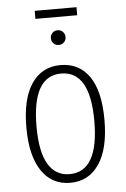

<svg xmlns="http://www.w3.org/2000/svg" viewBox="-56 -831 578 883"><g transform="rotate(-5 233.5 -390.0)"><path d="M331.1 -753.9H138.2V-791H331.1ZM269 -659.2Q269 -644.5 259.3 -634.8Q249.5 -625 234.9 -625Q220.2 -625 210.7 -634.8Q201.2 -644.5 201.2 -659.2Q201.2 -672.9 210.7 -682.9Q220.2 -692.9 234.9 -692.9Q249.5 -692.9 259.3 -682.9Q269 -672.9 269 -659.2ZM233.9 -532.2Q319.8 -532.2 366.9 -464.6Q414.1 -397 414.1 -263.2Q414.1 -130.4 366 -59.6Q317.9 11.2 232.9 11.2Q147.9 11.2 100.6 -59.1Q53.2 -129.4 53.2 -259.8Q53.2 -392.6 101.1 -462.4Q148.9 -532.2 233.9 -532.2ZM233.9 -493.2Q100.1 -493.2 100.1 -259.8Q100.1 -142.6 134.5 -85.7Q168.9 -28.8 232.9 -28.8Q367.2 -28.8 367.2 -263.2Q367.2 -493.2 233.9 -493.2Z"/></g></svg>

Font: Fira Sans Compressed ExtraLight
Style: Regular
Weight: 250
Width: 1
Designer: Carrois Corporate & Edenspiekermann AG
Foundry: Carrois Corporate GbR & Edenspiekermann AG
Version: Version 4.203;PS 004.203;hotconv 1.0.88;makeotf.lib2.5.64775